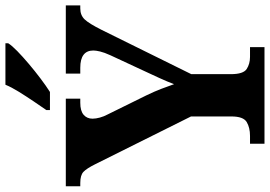

<svg xmlns="http://www.w3.org/2000/svg" viewBox="-160 -810 971 690"><g transform="rotate(-90 325.0 -465.5)"><path d="M153 0V-52H181Q211 -52 231 -64Q251 -76 251 -119V-264L79 -609Q64 -639 52 -650.5Q40 -662 12 -662H0V-714H315V-662H300Q271 -662 257 -650Q243 -638 243 -618Q243 -606 247 -591.5Q251 -577 258 -564L327 -424Q341 -395 350 -371.5Q359 -348 367 -325Q376 -349 389.5 -378.5Q403 -408 418 -440L471 -554Q481 -576 484.5 -591Q488 -606 488 -615Q488 -662 426 -662H405V-714H650V-662H639Q615 -662 600 -646.5Q585 -631 562 -585L403 -263V-121Q403 -76 421.5 -64Q440 -52 465 -52H500V0ZM274 -784Q288 -804 305.5 -830Q323 -856 339.5 -882.5Q356 -909 365 -931H514V-921Q506 -908 486 -888.5Q466 -869 440 -847Q414 -825 387.5 -805Q361 -785 339 -771H274Z"/></g></svg>

Font: Noto Serif Devanagari SemiCondensed
Style: Bold
Weight: 700
Width: 4
Designer: Universal Thirst, Indian Type Foundry and the Monotype Design Team
Foundry: Monotype Imaging Inc.
Version: Version 2.004; ttfautohint (v1.8.4.7-5d5b)